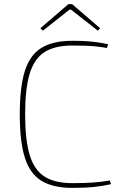

<svg xmlns="http://www.w3.org/2000/svg" viewBox="-20 -900 601 932"><path d="M331 -702Q371 -702 400 -700Q429 -698 454 -694.5Q479 -691 505 -685L499 -667Q471 -672 447 -674.5Q423 -677 396 -678Q369 -679 331 -679Q246 -679 196 -647Q146 -615 124 -542Q102 -469 102 -345Q102 -221 124 -148Q146 -75 196 -43Q246 -11 331 -11Q391 -11 432.5 -14Q474 -17 513 -24L519 -6Q479 3 436.5 7.5Q394 12 331 12Q237 12 181 -22.5Q125 -57 100.5 -135Q76 -213 76 -345Q76 -477 100.5 -555Q125 -633 181 -667.5Q237 -702 331 -702ZM330 -880 466 -763 455 -751 325 -853H317L188 -751L176 -763L312 -880Z"/></svg>

Font: Exo 2 Thin
Style: Regular
Weight: 250
Designer: Natanael Gama
Foundry: Natanael Gama
Version: Version 2.010